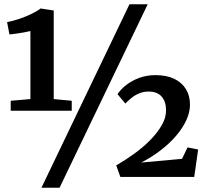

<svg xmlns="http://www.w3.org/2000/svg" viewBox="-20 -835 974 906"><path d="M123.5 -367.5V-688.5Q112.5 -685.5 92.5 -682Q72.5 -678.5 53 -675.8Q33.5 -673 24.5 -672.5L13.5 -730.5Q41.5 -736 71.8 -746.2Q102 -756.5 128.8 -769.5Q155.5 -782.5 171.5 -795L233.5 -785.5V-367.5L318.5 -359.5V-312.5H30.5V-359.5ZM591 -815H677L261 51H175.5ZM528.5 -54.5Q572.5 -80 614.2 -110.2Q656 -140.5 689.8 -175Q723.5 -209.5 743.8 -245Q764 -280.5 763.5 -315.5Q763.5 -355.5 742.8 -379.2Q722 -403 681.5 -403Q657 -403 636.2 -394.2Q615.5 -385.5 599.5 -372.2Q583.5 -359 571.5 -346.5L534.5 -390.5Q549.5 -413.5 575.8 -434Q602 -454.5 637.2 -467.5Q672.5 -480.5 713.5 -480.5Q766.5 -480.5 802.8 -462.8Q839 -445 857.8 -413.8Q876.5 -382.5 876.5 -341.5Q876.5 -305 859.2 -267.8Q842 -230.5 811 -194.2Q780 -158 738 -125.8Q696 -93.5 646.5 -68L839 -85.5L865 -139.5L915 -129.5L896.5 0H548Z"/></svg>

Font: Merriweather 24pt
Style: Bold
Weight: 700
Designer: Eben Sorkin
Foundry: Eben Sorkin
Version: Version 2.100